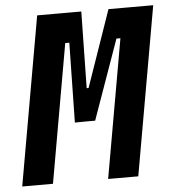

<svg xmlns="http://www.w3.org/2000/svg" viewBox="-51 -740 709 787"><g transform="rotate(-5 304.0 -346.5)"><path d="M266.1 -242.7 309.1 -378.4H314.9L424.3 -693.4H501L479.5 -570.3H446.3L330.1 -242.7ZM8.8 0 130.9 -693.4H257.3L135.3 0ZM246.6 -242.2 252.4 -570.3H219.2L240.7 -693.4H312.5L307.1 -378.4H311L292.5 -242.7ZM362.3 0 484.4 -693.4H608.4L486.3 0Z"/></g></svg>

Font: Cascadia Code PL
Style: Italic
Weight: 400
Italic angle: -10°
Monospace: yes
Designer: Aaron Bell
Foundry: Saja Typeworks
Version: Version 2404.023